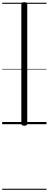

<svg xmlns="http://www.w3.org/2000/svg" viewBox="-20 -1135 445 1755"><path d="M203 14Q188 14 181.5 9Q175 4 175 -5V-1096Q175 -1106 181.5 -1110.5Q188 -1115 202 -1115Q216 -1115 222.5 -1110.5Q229 -1106 229 -1096V-5Q229 4 223 9Q217 14 203 14ZM0 590H405V600H0ZM0 -20H405V0H0ZM0 -505H405V-500H0ZM0 -1110H405V-1100H0Z"/></svg>

Font: Playwrite FR Moderne Guides
Style: Regular
Weight: 400
Designer: Veronika Burian, José Scaglione
Foundry: TypeTogether
Version: Version 1.003